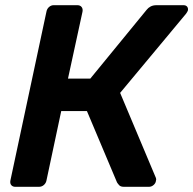

<svg xmlns="http://www.w3.org/2000/svg" viewBox="-20 -720 745 740"><path d="M687 -700Q697 -700 701.5 -694Q706 -688 704 -679Q702 -674 697 -667L443 -362L581 -34Q583 -29 581 -23Q580 -14 572 -7Q564 0 554 0H458Q445 0 439.5 -6Q434 -12 431 -17L315 -292H216L159 -24Q157 -14 149 -7Q141 0 130 0H39Q29 0 23.5 -6.5Q18 -13 20 -24L159 -675Q161 -686 169 -693Q177 -700 187 -700H278Q289 -700 294.5 -693Q300 -686 298 -675L242 -417H328L545 -682Q551 -690 560.5 -695Q570 -700 584 -700Z"/></svg>

Font: Rubik Light Medium
Style: Italic
Weight: 500
Italic angle: -12°
Version: Version 2.104